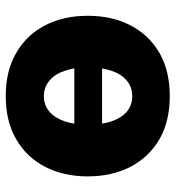

<svg xmlns="http://www.w3.org/2000/svg" viewBox="8 -601 603 659"><g transform="rotate(90 309.5 -271.5)"><path d="M137.7 -320.3H481.4V-225.1H137.7ZM309.6 10.3Q223.1 10.3 162.1 -25.4Q100.1 -61 67.4 -124Q34.2 -187 34.2 -271Q34.2 -355.5 67.4 -418.5Q100.1 -481.4 162.1 -517.6Q223.6 -552.7 309.6 -552.7Q396 -552.7 457.5 -517.6Q518.6 -481.9 552.2 -418.5Q585.4 -354.5 585.4 -271Q585.4 -188 552.2 -124Q518.6 -60.1 457.5 -25.4Q396.5 10.3 309.6 10.3ZM310.5 -120.6Q341.3 -120.6 363.8 -140.1Q385.3 -158.7 397 -193.4Q408.2 -228.5 408.2 -272Q408.2 -316.4 397 -351.6Q385.3 -386.2 363.8 -404.8Q341.8 -423.8 310.5 -423.8Q278.3 -423.8 256.3 -404.8Q233.4 -385.7 222.7 -351.6Q210.9 -317.4 210.9 -272Q210.9 -227.5 222.7 -193.4Q233.4 -159.2 256.3 -140.1Q278.8 -120.6 310.5 -120.6Z"/></g></svg>

Font: My Font
Style: Regular
Weight: 500
Designer: Rasmus Andersson
Foundry: rsms
Version: Version 0.001